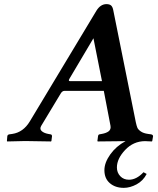

<svg xmlns="http://www.w3.org/2000/svg" viewBox="-20 -678 759 923"><path d="M575.2 225.1Q534.2 225.1 508.1 202.6Q481.9 180.2 481.9 140.1Q481.9 104 510 64.5Q538.1 24.9 583.5 0.5Q583.5 0.5 450.2 2L448.2 0L451.2 -22.9Q452.1 -30.8 458 -32.2L469.2 -34.2Q491.2 -38.1 502.7 -47.1Q514.2 -56.2 511.2 -73.2L479 -241.2H290Q278.8 -241.2 271 -227.1L178.2 -73.2Q169.4 -58.1 180.2 -48.1Q190.9 -38.1 211.9 -34.2L223.1 -32.2Q230 -31.2 230 -22.9L227.1 0L225.1 2Q137.2 0 101.1 0L15.1 2L13.2 0L15.1 -22.9Q16.1 -30.8 24.9 -32.2L39.1 -34.2Q91.8 -42 123.5 -94.7L443.8 -627Q462.9 -657.7 491.2 -658.2Q507.3 -658.2 514.6 -651.1Q522 -644 524.9 -627L632.8 -90.8Q636.7 -72.8 640.4 -64Q644 -55.2 657 -46.1Q669.9 -37.1 691.9 -34.2L706.1 -32.2Q715.8 -30.3 715.8 -22.9L711.9 0L710 2Q696.3 1.5 676.8 0.5Q621.1 1 581.5 43Q542 85 542 127Q542 151.9 558.1 168.9Q574.2 186 600.1 186Q636.2 186 669.9 149.9L685.1 158.2Q668 191.4 636.5 208.3Q605 225.1 575.2 225.1ZM315.9 -288.1H470.2Q465.3 -315.9 429.2 -494.1L314 -299.8Q307.1 -288.1 315.9 -288.1Z"/></svg>

Font: Linux Libertine
Style: Semibold Italic
Weight: 600
Italic angle: -11.5°
Designer: Philipp H. Poll
Foundry: Philipp H. Poll
Version: Version 5.1.2 ; ttfautohint (v0.9)